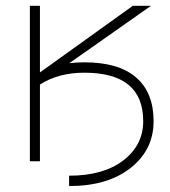

<svg xmlns="http://www.w3.org/2000/svg" viewBox="-20 -544 577 650"><path d="M115.2 -298.8 429.7 -524.4H491.2L214.8 -330.1Q239.3 -333 265.6 -333Q381.8 -333 440.9 -281.7Q500 -230.5 500 -133.8Q500 -37.1 422.4 24.4Q344.7 85.9 213.9 85.9V50.8Q330.1 50.8 397.5 -1Q464.8 -52.7 464.8 -133.8Q464.8 -297.9 265.6 -297.9Q177.7 -297.9 115.2 -257.8V2H81.1V-524.4H115.2Z"/></svg>

Font: Gen Shin Gothic ExtraLight
Style: Regular
Weight: 100
Designer: [Source Han Sans]
Ryoko NISHIZUKA  (kana & ideographs); Paul D. Hunt (Latin, Greek & Cyrillic); Wenlong ZHANG  (bopomofo
Version: Version 1.002.20150607